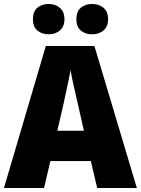

<svg xmlns="http://www.w3.org/2000/svg" viewBox="-20 -948 710 968"><path d="M470 0 438 -136H234L202 0H0L211 -716H456L670 0ZM373 -422Q368 -444 360.5 -476Q353 -508 346 -540Q339 -572 336 -595Q332 -573 325.5 -542Q319 -511 312 -479.5Q305 -448 300 -423L269 -289H403ZM146 -851Q146 -890 168.5 -909Q191 -928 225 -928Q259 -928 282 -908.5Q305 -889 305 -851Q305 -814 282 -794.5Q259 -775 225 -775Q191 -775 168.5 -794Q146 -813 146 -851ZM365 -851Q365 -890 387.5 -909Q410 -928 445 -928Q479 -928 502 -908.5Q525 -889 525 -851Q525 -814 502 -794.5Q479 -775 445 -775Q410 -775 387.5 -794Q365 -813 365 -851Z"/></svg>

Font: Noto Sans Gurmukhi SemiCondensed Black
Style: Regular
Weight: 900
Width: 4
Designer: Jelle Bosma - Monotype Design Team
Foundry: Monotype Imaging Inc.
Version: Version 2.004; ttfautohint (v1.8.4.7-5d5b)